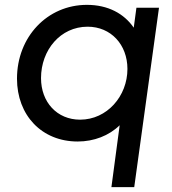

<svg xmlns="http://www.w3.org/2000/svg" viewBox="-20 -571 710 791"><path d="M439 200H533L635 -539H542L531 -457C491 -515 425 -551 338 -551C175 -551 50 -419 50 -247C50 -96 152 12 300 12C367 12 429 -12 473 -55ZM149 -249C149 -365 229 -461 341 -461C437 -461 505 -387 505 -287C505 -175 421 -78 310 -78C215 -78 149 -150 149 -249Z"/></svg>

Font: Mluvka Medium
Style: Italic
Weight: 500
Italic angle: -8°
Designer: Modified by Jiří Krblich, Original typeface by Gumpita Rahayu
Foundry: Gumpita Rahayu & Jiří Krblich
Version: Version 2.000;Glyphs 3.1.1 (3134)